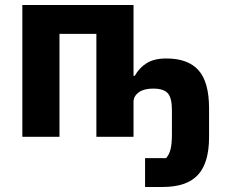

<svg xmlns="http://www.w3.org/2000/svg" viewBox="-20 -545 899 765"><path d="M558 200V85H642Q654 71 659.5 50Q665 29 665 -11V-106Q665 -156 648 -174Q631 -192 591 -192Q554 -192 534 -178Q514 -164 512 -143V0H364V-410H217V0H69V-525H512V-243H517Q535 -275 564.5 -293.5Q594 -312 643 -312Q729 -312 771 -265Q813 -218 813 -113V1Q813 104 768.5 152Q724 200 628 200Z"/></svg>

Font: IBM Plex Sans
Style: Bold
Weight: 700
Designer: Mike Abbink, Paul van der Laan, Pieter van Rosmalen
Foundry: Bold Monday
Version: Version 3.201